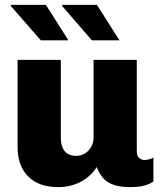

<svg xmlns="http://www.w3.org/2000/svg" viewBox="-20 -756 667 786"><path d="M218 10Q139 10 95.5 -33.5Q52 -77 52 -154V-511H229V-191Q229 -157 244.5 -137.5Q260 -118 293 -118Q312 -118 328 -128Q344 -138 353.5 -155Q363 -172 363 -192V-511H540V-137Q540 -117 550 -109Q560 -101 571 -101Q580 -101 589.5 -103.5Q599 -106 608 -111V-13Q595 -3 571.5 3.5Q548 10 512 10Q471 10 443.5 0Q416 -10 400.5 -29Q385 -48 376 -72Q351 -33 310 -11.5Q269 10 218 10ZM356 -591 233 -733 238 -736H377L469 -591ZM147 -591 23 -733 25 -736H168L260 -591Z"/></svg>

Font: Chivo Medium ExtraBold
Style: Regular
Weight: 800
Version: Version 2.002